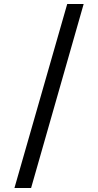

<svg xmlns="http://www.w3.org/2000/svg" viewBox="-20 -812 489 957"><path d="M315 -792H397L135 125H52Z"/></svg>

Font: ubangla05
Style: Book
Weight: 400
Designer: Jelle Bosma - Monotype Design Team
Foundry: Monotype Imaging Inc.
Version: Version 2.003